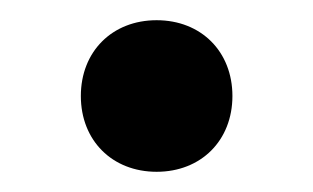

<svg xmlns="http://www.w3.org/2000/svg" viewBox="-20 -435 310 190"><path d="M135 -415C91 -415 60 -384 60 -340C60 -296 91 -265 135 -265C179 -265 210 -296 210 -340C210 -384 179 -415 135 -415Z"/></svg>

Font: Gully Medium
Style: Regular
Weight: 500
Designer: jaikishan Patel
Foundry: MagicType
Version: Version 1.000;Glyphs 3.2 (3242)